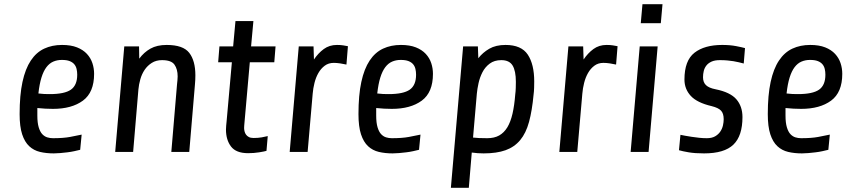

<svg xmlns="http://www.w3.org/2000/svg" viewBox="-20 -720 4042 910"><path d="M426 -370Q426 -282 373 -243Q320 -204 231 -204Q211 -204 194.5 -205Q178 -206 157 -208V-172Q157 -138 163.5 -116.5Q170 -95 180.5 -84Q191 -73 204 -69Q217 -65 231 -65Q280 -65 312 -71Q344 -77 367 -82L360 -10Q348 -7 332 -3.5Q316 0 299 2Q282 4 265.5 5.5Q249 7 235 7Q199 7 169.5 0Q140 -7 118.5 -27Q97 -47 85 -83.5Q73 -120 73 -179Q73 -269 86.5 -331.5Q100 -394 126 -433Q152 -472 189.5 -489.5Q227 -507 274 -507Q316 -507 345 -495.5Q374 -484 392 -464.5Q410 -445 418 -420.5Q426 -396 426 -370ZM273 -436Q251 -436 232.5 -428Q214 -420 200 -401.5Q186 -383 176.5 -352.5Q167 -322 162 -277Q177 -275 189.5 -274.5Q202 -274 216 -274Q286 -274 316 -295Q346 -316 346 -366Q346 -380 343 -393Q340 -406 332 -415.5Q324 -425 310 -430.5Q296 -436 273 -436Z M526 0 569 -500H639L640 -442Q662 -472 693 -489.5Q724 -507 770 -507Q848 -507 877 -469.5Q906 -432 906 -363Q906 -353 905.5 -342Q905 -331 904 -320L877 0H792L819 -320Q820 -328 821 -339.5Q822 -351 822 -358Q822 -392 807 -413.5Q792 -435 748 -435Q720 -435 699.5 -422Q679 -409 665.5 -389Q652 -369 645 -344Q638 -319 636 -296L611 0Z M1164 -425 1139 -142Q1138 -134 1137.5 -124.5Q1137 -115 1137 -113Q1137 -106 1139 -97.5Q1141 -89 1146 -82Q1151 -75 1159.5 -70.5Q1168 -66 1182 -66Q1203 -66 1220.5 -69Q1238 -72 1249 -75L1243 -5Q1233 -2 1208 2Q1183 6 1156 6Q1099 6 1075 -25.5Q1051 -57 1051 -106Q1051 -113 1052 -124.5Q1053 -136 1054 -145L1079 -425H1014L1020 -500H1085L1096 -620H1181L1170 -500H1286L1280 -425Z M1622 -414Q1609 -417 1592.5 -419.5Q1576 -422 1562 -422Q1537 -422 1519 -408.5Q1501 -395 1489 -374Q1477 -353 1470.5 -327Q1464 -301 1462 -276L1438 0H1353L1396 -500H1466L1468 -438Q1488 -468 1514.5 -487.5Q1541 -507 1577 -507Q1595 -507 1606.5 -505Q1618 -503 1629 -501Z M2032 -370Q2032 -282 1979 -243Q1926 -204 1837 -204Q1817 -204 1800.5 -205Q1784 -206 1763 -208V-172Q1763 -138 1769.5 -116.5Q1776 -95 1786.5 -84Q1797 -73 1810 -69Q1823 -65 1837 -65Q1886 -65 1918 -71Q1950 -77 1973 -82L1966 -10Q1954 -7 1938 -3.5Q1922 0 1905 2Q1888 4 1871.5 5.5Q1855 7 1841 7Q1805 7 1775.5 0Q1746 -7 1724.5 -27Q1703 -47 1691 -83.5Q1679 -120 1679 -179Q1679 -269 1692.5 -331.5Q1706 -394 1732 -433Q1758 -472 1795.5 -489.5Q1833 -507 1880 -507Q1922 -507 1951 -495.5Q1980 -484 1998 -464.5Q2016 -445 2024 -420.5Q2032 -396 2032 -370ZM1879 -436Q1857 -436 1838.5 -428Q1820 -420 1806 -401.5Q1792 -383 1782.5 -352.5Q1773 -322 1768 -277Q1783 -275 1795.5 -274.5Q1808 -274 1822 -274Q1892 -274 1922 -295Q1952 -316 1952 -366Q1952 -380 1949 -393Q1946 -406 1938 -415.5Q1930 -425 1916 -430.5Q1902 -436 1879 -436Z M2117 170 2175 -500H2245L2247 -444Q2268 -471 2299 -489Q2330 -507 2376 -507Q2451 -507 2481.5 -461Q2512 -415 2512 -334Q2512 -322 2511.5 -304Q2511 -286 2509 -272Q2502 -196 2487.5 -142.5Q2473 -89 2445.5 -56Q2418 -23 2376 -8Q2334 7 2272 7Q2258 7 2244 6Q2230 5 2216 3L2202 170ZM2356 -435Q2323 -435 2301 -418.5Q2279 -402 2266.5 -377.5Q2254 -353 2248 -325.5Q2242 -298 2240 -276L2222 -68Q2245 -65 2289 -65Q2323 -65 2346 -78Q2369 -91 2384.5 -116.5Q2400 -142 2409 -181Q2418 -220 2422 -272Q2424 -286 2424.5 -303.5Q2425 -321 2425 -332Q2425 -384 2409.5 -409.5Q2394 -435 2356 -435Z M2900 -414Q2887 -417 2870.5 -419.5Q2854 -422 2840 -422Q2815 -422 2797 -408.5Q2779 -395 2767 -374Q2755 -353 2748.5 -327Q2742 -301 2740 -276L2716 0H2631L2674 -500H2744L2746 -438Q2766 -468 2792.5 -487.5Q2819 -507 2855 -507Q2873 -507 2884.5 -505Q2896 -503 2907 -501Z M3017 -610 3025 -700H3120L3112 -610ZM2969 0 3012 -500H3097L3054 0Z M3499 -165Q3499 -76 3456 -34.5Q3413 7 3317 7Q3274 7 3244.5 2Q3215 -3 3198 -8L3205 -81Q3214 -79 3228 -76.5Q3242 -74 3258.5 -71.5Q3275 -69 3293.5 -67Q3312 -65 3330 -65Q3354 -65 3369.5 -74Q3385 -83 3394 -96.5Q3403 -110 3406.5 -125.5Q3410 -141 3410 -155Q3410 -182 3397.5 -195.5Q3385 -209 3353 -217Q3284 -233 3254 -265.5Q3224 -298 3224 -343Q3224 -433 3271.5 -470Q3319 -507 3403 -507Q3440 -507 3468.5 -501.5Q3497 -496 3511 -492L3505 -419Q3493 -422 3481 -425Q3469 -428 3456 -430Q3443 -432 3427.5 -433.5Q3412 -435 3392 -435Q3368 -435 3352.5 -428Q3337 -421 3328 -409.5Q3319 -398 3315.5 -383.5Q3312 -369 3312 -354Q3312 -330 3326 -316.5Q3340 -303 3371 -297Q3441 -283 3470 -249.5Q3499 -216 3499 -165Z M3972 -370Q3972 -282 3919 -243Q3866 -204 3777 -204Q3757 -204 3740.5 -205Q3724 -206 3703 -208V-172Q3703 -138 3709.5 -116.5Q3716 -95 3726.5 -84Q3737 -73 3750 -69Q3763 -65 3777 -65Q3826 -65 3858 -71Q3890 -77 3913 -82L3906 -10Q3894 -7 3878 -3.5Q3862 0 3845 2Q3828 4 3811.5 5.5Q3795 7 3781 7Q3745 7 3715.5 0Q3686 -7 3664.5 -27Q3643 -47 3631 -83.5Q3619 -120 3619 -179Q3619 -269 3632.5 -331.5Q3646 -394 3672 -433Q3698 -472 3735.5 -489.5Q3773 -507 3820 -507Q3862 -507 3891 -495.5Q3920 -484 3938 -464.5Q3956 -445 3964 -420.5Q3972 -396 3972 -370ZM3819 -436Q3797 -436 3778.5 -428Q3760 -420 3746 -401.5Q3732 -383 3722.5 -352.5Q3713 -322 3708 -277Q3723 -275 3735.5 -274.5Q3748 -274 3762 -274Q3832 -274 3862 -295Q3892 -316 3892 -366Q3892 -380 3889 -393Q3886 -406 3878 -415.5Q3870 -425 3856 -430.5Q3842 -436 3819 -436Z"/></svg>

Font: Share
Style: Italic
Weight: 400
Version: Version 1.002